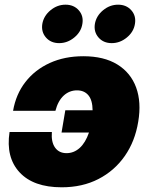

<svg xmlns="http://www.w3.org/2000/svg" viewBox="-20 -794 643 824"><path d="M244.6 9.8Q123.5 9.8 64 -54.4Q4.4 -118.7 21 -227.5H202.6Q199.2 -184.6 216.3 -160.6Q233.4 -136.7 265.6 -136.7Q296.9 -136.7 321.8 -158.9Q346.7 -181.2 361.8 -225.1H244.1L260.3 -320.8H377.4Q377 -363.8 359.4 -385Q341.8 -406.2 310.5 -406.2Q277.8 -406.2 253.4 -383.8Q229 -361.3 217.8 -318.4H36.1Q48.3 -389.6 89.1 -442.1Q129.9 -494.6 193.6 -523.7Q257.3 -552.7 337.4 -552.7Q426.3 -552.7 483.6 -517.3Q541 -481.9 564.2 -418.7Q587.4 -355.5 573.2 -271.5Q559.6 -187.5 515.4 -124.3Q471.2 -61 402.3 -25.6Q333.5 9.8 244.6 9.8ZM233.9 -608.9Q198.2 -608.9 177.2 -633.1Q156.2 -657.2 161.6 -691.4Q167.5 -725.6 196.5 -749.8Q225.6 -773.9 261.2 -773.9Q296.9 -773.9 318.1 -749.8Q339.4 -725.6 333.5 -691.4Q328.1 -657.2 298.8 -633.1Q269.5 -608.9 233.9 -608.9ZM459.5 -608.9Q423.8 -608.9 402.8 -633.1Q381.8 -657.2 387.2 -691.4Q393.1 -725.6 422.1 -749.8Q451.2 -773.9 486.8 -773.9Q522.5 -773.9 543.7 -749.8Q564.9 -725.6 559.1 -691.4Q553.7 -657.2 524.4 -633.1Q495.1 -608.9 459.5 -608.9Z"/></svg>

Font: Inter Black
Style: Italic
Weight: 900
Italic angle: -9.39999°
Designer: Rasmus Andersson
Foundry: rsms
Version: Version 4.000;git-a52131595